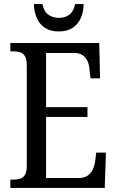

<svg xmlns="http://www.w3.org/2000/svg" viewBox="-20 -926 576 946"><path d="M31 0V-41H47Q66 -41 80.5 -46Q95 -51 103.5 -65.5Q112 -80 112 -108V-601Q112 -633 103.5 -648Q95 -663 80.5 -668Q66 -673 47 -673H31V-714H469L473 -540H426L421 -582Q420 -604 412 -623Q404 -642 388 -653.5Q372 -665 346 -665H207V-398H411V-350H207V-49H367Q395 -49 411.5 -60.5Q428 -72 437 -91Q446 -110 449 -132L454 -174H502L496 0ZM269 -771Q228 -771 201 -789Q174 -807 161 -838Q148 -869 147 -906H189Q196 -870 217.5 -854Q239 -838 270 -838Q301 -838 322 -854Q343 -870 350 -906H392Q392 -869 378.5 -838Q365 -807 338 -789Q311 -771 269 -771Z"/></svg>

Font: Noto Serif Condensed
Style: Regular
Weight: 400
Width: 3
Designer: Monotype Design Team
Foundry: Monotype Imaging Inc.
Version: Version 2.015